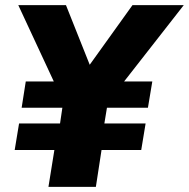

<svg xmlns="http://www.w3.org/2000/svg" viewBox="-20 -725 733 745"><path d="M168 0 191 -143H37L54 -246H213L222 -307H64L80 -409H207L198 -389L51 -705H236L336 -454H314L494 -705H693L446 -389L443 -409H571L554 -307H395L385 -246H545L528 -143H374L352 0Z"/></svg>

Font: Nunito Sans 10pt Black
Style: Italic
Weight: 900
Italic angle: -9°
Designer: Vernon Adams
Foundry: Vernon Adams
Version: Version 3.101;gftools[0.9.27]